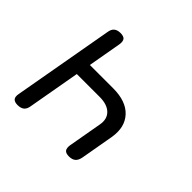

<svg xmlns="http://www.w3.org/2000/svg" viewBox="-142 -717 884 884"><g transform="rotate(45 300.0 -275.0)"><path d="M175 -560Q196 -560 203.5 -550.5Q211 -541 208 -520L179 -356H331Q415 -356 456 -312Q497 -268 485 -194L456 -30Q452 -9 440.5 0.5Q429 10 409 10Q388 10 380.5 0.5Q373 -9 376 -30L405 -194Q413 -236 388.5 -260Q364 -284 315 -284H166L121 -30Q118 -9 106.5 0.5Q95 10 74 10Q54 10 46 0.5Q38 -9 42 -30L129 -520Q132 -541 143.5 -550.5Q155 -560 175 -560Z"/></g></svg>

Font: Maple Mono NL Light
Style: Italic
Weight: 300
Italic angle: -10°
Monospace: yes
Designer: subframe7536
Version: Version 7.000